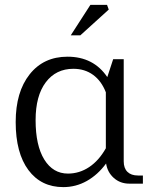

<svg xmlns="http://www.w3.org/2000/svg" viewBox="-20 -747 617 782"><path d="M416 -727.1 422.9 -708 307.1 -603H268.1L348.1 -727.1ZM43.9 -250Q43.9 -372.6 100.8 -444.3Q157.7 -516.1 254.9 -516.1Q360.8 -516.1 417 -433.1L440.9 -505.9H483.9V-89.8Q483.9 -62 499 -47.1Q514.2 -32.2 542 -32.2H562V1H506.8Q469.7 1 443.6 -22.2Q417.5 -45.4 412.1 -81.1Q378.4 -35.2 333.7 -10Q289.1 15.1 237.8 15.1Q147.5 15.1 95.7 -54.4Q43.9 -124 43.9 -250ZM125 -257.8Q125 -154.3 160.4 -97.2Q195.8 -40 256.8 -40Q303.2 -40 343 -66.4Q382.8 -92.8 411.1 -143.1V-371.1Q393.1 -417.5 359.1 -442.1Q325.2 -466.8 278.8 -466.8Q208 -466.8 166.5 -411.9Q125 -356.9 125 -257.8Z"/></svg>

Font: LT Superior Serif
Style: Regular
Weight: 400
Designer: Daniel Lyons
Foundry: LyonsType
Version: Version 2.120;FEAKit 1.0